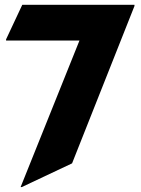

<svg xmlns="http://www.w3.org/2000/svg" viewBox="-20 -757 576 787"><path d="M69.3 9.8H64.5L305.7 -590.8H4.9V-595.7L71.3 -737.3H531.2V-732.4L275.4 -87.4Z"/></svg>

Font: Nova Round
Style: Bold
Weight: 700
Designer: Wojciech Kalinowski "wmk69" (wmk69@o2.pl)
Foundry: Wojciech Kalinowski "wmk69" (wmk69@o2.pl)
Version: Version 3.1.0; 2021-05-23